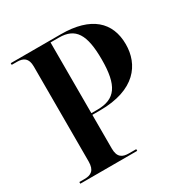

<svg xmlns="http://www.w3.org/2000/svg" viewBox="-164 -850 953 985"><g transform="rotate(-30 312.5 -357.0)"><path d="M32 0H369V-10H326C288 -10 262 -23 262 -75V-275H307C516 -275 592 -384 592 -503C592 -634 507 -714 329 -714H32V-704H63C101 -704 126 -690 126 -640V-78C126 -24 101 -10 63 -10H32ZM297 -285H262V-704H312C409 -704 446 -646 446 -497C446 -344 405 -285 297 -285Z"/></g></svg>

Font: Noto Serif Display SemiBold
Style: Regular
Weight: 600
Designer: Monotype Design Team
Foundry: Monotype Imaging Inc.
Version: Version 2.009